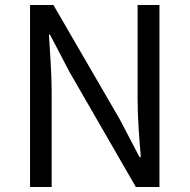

<svg xmlns="http://www.w3.org/2000/svg" viewBox="-20 -753 763 773"><path d="M101 0H188V-385C188 -462 181 -540 177 -614H181L260 -463L527 0H622V-733H534V-352C534 -276 541 -193 547 -120H542L463 -271L195 -733H101Z"/></svg>

Font: GenYoGothic2 TW R
Style: Regular
Weight: 400
Version: Version 2.100;PS 2.1;hotconv 16.6.51;makeotf.lib2.5.65220 DE